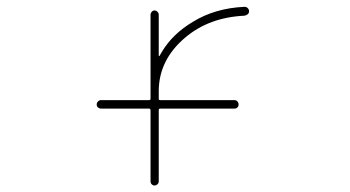

<svg xmlns="http://www.w3.org/2000/svg" viewBox="-20 -575 1040 571"><path d="M427.7 -36.1V-247.1Q427.7 -252 422.9 -252H280.3Q275.4 -252 271.5 -255.4Q267.6 -258.8 267.6 -264.2Q267.6 -269.5 271.5 -273.4Q275.4 -277.3 280.3 -277.3H422.9Q427.7 -277.3 427.7 -281.2V-531.2Q427.7 -536.1 431.2 -540Q434.6 -543.9 439.5 -543.9Q444.3 -543.9 448.2 -540Q452.1 -536.1 452.1 -531.2V-409.2Q452.1 -408.2 453.1 -408.2Q454.1 -408.2 454.1 -408.2L460.9 -419.9Q493.2 -474.6 554.7 -510.7Q620.1 -550.8 707 -554.7Q708 -554.7 708 -554.7Q712.9 -554.7 716.8 -550.8Q720.7 -546.9 720.7 -541.5Q720.7 -536.1 716.8 -532.7Q712.9 -529.3 707 -528.3Q601.6 -523.4 530.3 -462.9Q452.1 -396.5 452.1 -303.7V-281.2Q452.1 -277.3 456.1 -277.3H676.8Q682.6 -277.3 686 -273.4Q689.5 -269.5 689.5 -264.2Q689.5 -258.8 686 -255.4Q682.6 -252 676.8 -252H456.1Q452.1 -252 452.1 -247.1V-36.1Q452.1 -30.3 448.2 -26.9Q444.3 -23.4 439.5 -23.4Q434.6 -23.4 431.2 -26.9Q427.7 -30.3 427.7 -36.1Z"/></svg>

Font: Rounded Mgen+ 1mn thin
Style: Regular
Weight: 100
Designer: [Source Han Sans]
Ryoko NISHIZUKA  (kana & ideographs); Paul D. Hunt (Latin, Greek & Cyrillic); Wenlong ZHANG  (bopomofo
Version: Version 1.059.20150602